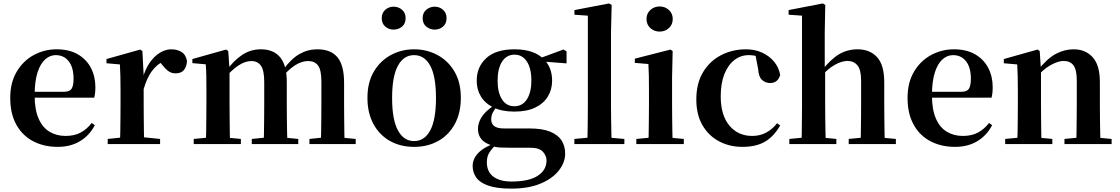

<svg xmlns="http://www.w3.org/2000/svg" viewBox="-20 -839 6522 1118"><path d="M316.2 16.2Q235.8 16.2 173.2 -16.5Q110.6 -49.1 75.1 -113Q39.6 -176.9 39.6 -268.8Q39.6 -358.8 77.6 -422.2Q115.5 -485.7 177.2 -518.8Q238.9 -551.9 309.4 -551.9Q383.1 -551.9 433.5 -522.5Q483.8 -493.1 509.6 -443.2Q535.4 -393.3 535.4 -330.9Q535.4 -296.1 528.7 -270.2H98.1V-304.6H353.4Q385.5 -304.6 396.9 -322.2Q408.3 -339.8 408.3 -380.4Q408.3 -446.3 380.2 -482.2Q352.1 -518 304.1 -518Q270.7 -518 242.6 -492.9Q214.6 -467.8 198.1 -416Q181.7 -364.1 181.7 -282.7Q181.7 -200.5 204.9 -148.2Q228 -95.8 268.8 -71.7Q309.5 -47.5 361.4 -47.5Q414.4 -47.5 450.9 -67.7Q487.3 -87.9 514.2 -123.2L532.1 -109.9Q500.6 -49.8 445.7 -16.8Q390.7 16.2 316.2 16.2Z M607.2 0V-29.9L715.3 -41.2H801.8L912.2 -29.9V0ZM678.2 0Q679.9 -25.5 680.4 -67.4Q680.9 -109.4 681.4 -154.8Q681.9 -200.3 681.9 -234.8V-310.2Q681.9 -360.7 681 -394.1Q680.2 -427.5 678.2 -463.8L600.1 -470.7V-495.2L796.2 -550.4L809.2 -541.7L816.6 -398.7V-397.7V-234.8Q816.6 -200.3 817.1 -154.8Q817.6 -109.4 818.1 -67.4Q818.6 -25.5 819.6 0ZM816.4 -320.2 783.3 -380.9H810.4Q825 -435.6 851.6 -473.9Q878.3 -512.2 911.4 -532.1Q944.5 -551.9 977.6 -551.9Q1011.2 -551.9 1036.4 -536.8Q1061.7 -521.7 1068.7 -484.5Q1067.9 -453.2 1052.2 -432.6Q1036.4 -411.9 1002.2 -411.9Q977.5 -411.9 959.2 -425.8Q941 -439.6 921.8 -464.4L898.8 -490.9L935.4 -485.1Q892.5 -463.1 864.2 -424.7Q835.9 -386.2 816.4 -320.2Z M1108 0V-29.9L1213.6 -40.2H1276.7L1382.6 -29.9V0ZM1178.2 0Q1179.9 -25.5 1180.4 -67.4Q1180.9 -109.4 1181.4 -154.8Q1181.9 -200.3 1181.9 -234.8V-311.2Q1181.9 -360.7 1181.4 -394.1Q1180.9 -427.5 1178.2 -464.5L1100.1 -471.4V-495.2L1296.2 -550.4L1309.2 -541.7L1316.6 -431V-428V-234.8Q1316.6 -200.3 1317.1 -154.8Q1317.6 -109.4 1318.1 -67.4Q1318.6 -25.5 1319.6 0ZM1446.1 0V-29.9L1548.5 -40.2H1612.6L1716.8 -29.9V0ZM1514.9 0Q1516.6 -25.5 1517.1 -66.9Q1517.6 -108.4 1518.1 -153.8Q1518.6 -199.3 1518.6 -234.8V-362.5Q1518.6 -428.5 1499.7 -456Q1480.7 -483.5 1443.4 -483.5Q1406.1 -483.5 1365.6 -455.9Q1325.1 -428.3 1285.2 -379.4L1280 -425.7H1296.3Q1340.5 -486.3 1389.8 -519.1Q1439.1 -551.9 1499.1 -551.9Q1572.1 -551.9 1611 -505.8Q1649.9 -459.6 1649.9 -360.5V-234.8Q1649.9 -199.3 1650.4 -153.8Q1650.9 -108.4 1651.7 -66.9Q1652.6 -25.5 1653.6 0ZM1781.8 0V-29.9L1879.8 -40.2H1945.8L2051.3 -29.9V0ZM1848.1 0Q1849.4 -25.5 1849.9 -66.9Q1850.4 -108.4 1850.9 -153.8Q1851.4 -199.3 1851.4 -234.8V-362.5Q1851.4 -432 1831.9 -457.7Q1812.5 -483.5 1774.1 -483.5Q1737.1 -483.5 1698.4 -459Q1659.7 -434.5 1617 -382.8L1610.1 -433.9H1629.7Q1675.1 -496.4 1723.5 -524.2Q1772 -551.9 1827.9 -551.9Q1906.8 -551.9 1945.2 -505.2Q1983.6 -458.4 1983.6 -357V-234.8Q1983.6 -199.3 1984.1 -153.8Q1984.6 -108.4 1985.1 -66.9Q1985.6 -25.5 1986.6 0Z M2391 16.2Q2311.7 16.2 2250.5 -18.3Q2189.3 -52.8 2154.5 -117Q2119.6 -181.2 2119.6 -269.8Q2119.6 -359.1 2156.8 -422Q2194 -484.9 2255.9 -518.4Q2317.8 -551.9 2391 -551.9Q2465.1 -551.9 2527.1 -518.8Q2589 -485.6 2626.2 -422.7Q2663.4 -359.8 2663.4 -269.8Q2663.4 -180.5 2628 -116.3Q2592.6 -52 2531.4 -17.9Q2470.2 16.2 2391 16.2ZM2391 -17.5Q2452 -17.5 2485.4 -80.1Q2518.7 -142.6 2518.7 -268.1Q2518.7 -394.2 2485.4 -456.1Q2452 -518 2391 -518Q2330.7 -518 2297 -456.1Q2263.2 -394.2 2263.2 -268.1Q2263.2 -142.6 2297 -80.1Q2330.7 -17.5 2391 -17.5ZM2271.8 -666.6Q2244.4 -666.6 2223.6 -684.1Q2202.8 -701.6 2202.8 -733.2Q2202.8 -764.2 2223.6 -782.2Q2244.4 -800.1 2271.8 -800.1Q2300.3 -800.1 2321.1 -782.2Q2341.9 -764.2 2341.9 -733.2Q2341.9 -701.6 2321.1 -684.1Q2300.3 -666.6 2271.8 -666.6ZM2511.1 -666.6Q2483.4 -666.6 2462.2 -684.1Q2441 -701.6 2441 -733.2Q2441 -764.2 2462.2 -782.2Q2483.4 -800.1 2511.1 -800.1Q2539.1 -800.1 2559.6 -782.2Q2580.2 -764.2 2580.2 -733.2Q2580.2 -701.6 2559.6 -684.1Q2539.1 -666.6 2511.1 -666.6Z M2957.8 259.3Q2871.7 259.3 2822.2 241.5Q2772.8 223.8 2752.5 193.9Q2732.2 164.1 2732.2 128Q2732.2 85.1 2766.1 50.6Q2799.9 16.2 2868.3 -7.2L2871.4 -0.8Q2843.7 27 2829.3 49.7Q2814.9 72.4 2814.9 106.1Q2814.9 160.8 2852.7 189.4Q2890.5 218 2958.1 218Q3060.2 218 3111.3 184.5Q3162.4 151 3162.4 95.5Q3162.4 68.3 3141.4 44.8Q3120.4 21.2 3065.8 21.2H2950.7Q2912.6 21.2 2889.6 19.9Q2866.7 18.5 2845.4 11.6V8.1Q2763.1 -15.7 2763.1 -88.6Q2763.1 -123.2 2784.3 -157.2Q2805.5 -191.1 2859.2 -227.3V-236.3L2878.8 -226.5Q2859.3 -202.1 2849.8 -184.1Q2840.3 -166 2840.3 -143Q2840.3 -118.4 2857.9 -104.7Q2875.6 -91 2915.8 -91H3062.1Q3137.5 -91 3183.2 -72.5Q3228.8 -54 3249.9 -21.1Q3270.9 11.8 3270.9 55.3Q3270.9 106.6 3234.4 153.4Q3198 200.2 3128 229.8Q3058 259.3 2957.8 259.3ZM2975.3 -189.2Q2903.3 -189.2 2854.3 -212.6Q2805.4 -236.1 2780.6 -276.7Q2755.8 -317.3 2755.8 -369.1Q2755.8 -449.4 2811.6 -500.6Q2867.5 -551.9 2976.1 -551.9Q3034.8 -551.9 3077.7 -536.6Q3120.6 -521.4 3146.6 -494L3150.7 -489.8Q3194.9 -443.3 3194.9 -369.1Q3194.9 -317.3 3169.9 -276.7Q3145 -236.1 3096.4 -212.6Q3047.8 -189.2 2975.3 -189.2ZM2975.1 -220.4Q3022.1 -220.4 3048.1 -260.8Q3074.1 -301.2 3074.1 -369.4Q3074.1 -441.2 3047.8 -481Q3021.4 -520.7 2976.3 -520.7Q2930 -520.7 2903.8 -480.5Q2877.5 -440.2 2877.5 -369.1Q2877.5 -300.9 2902.9 -260.6Q2928.3 -220.4 2975.1 -220.4ZM3113.2 -482.9V-498.4H3119.2L3261.6 -550.8L3279 -539.8V-469.9Z M3324.5 0V-29.9L3436.2 -40.2H3499L3615.6 -29.9V0ZM3400.1 0Q3401.1 -35.1 3401.6 -75.2Q3402.1 -115.3 3402.6 -156.4Q3403.1 -197.6 3403.1 -234.8V-747.8L3325 -753.3V-780.3L3526.6 -819L3541.6 -810L3537.8 -650.9V-234.8Q3537.8 -197.6 3538.3 -156.4Q3538.8 -115.3 3539.7 -75.2Q3540.6 -35.1 3541.6 0Z M3685.2 0V-29.9L3791.8 -40.2H3853.8L3961.8 -29.9V0ZM3755.6 0Q3756.6 -25.5 3757.3 -67.4Q3757.9 -109.4 3758.4 -154.8Q3758.9 -200.3 3758.9 -234.8V-308Q3758.9 -358.3 3758.3 -394.3Q3757.6 -430.4 3755.6 -466.2L3676.5 -472.9V-497.4L3884.1 -550.4L3896.8 -541.7L3893.4 -387.9V-234.8Q3893.4 -200.3 3893.9 -154.8Q3894.4 -109.4 3895.2 -67.4Q3896.1 -25.5 3897.1 0ZM3820.8 -655Q3789.6 -655 3767 -675.4Q3744.5 -695.9 3744.5 -728.8Q3744.5 -760.3 3767 -780.9Q3789.6 -801.4 3820.8 -801.4Q3852.5 -801.4 3874.9 -780.9Q3897.3 -760.3 3897.3 -728.8Q3897.3 -695.9 3874.9 -675.4Q3852.5 -655 3820.8 -655Z M4303.1 16.2Q4228.1 16.2 4167.2 -16Q4106.3 -48.3 4070.4 -109.8Q4034.6 -171.4 4034.6 -259.7Q4034.6 -354.7 4074.5 -419.9Q4114.4 -485 4180.1 -518.5Q4245.9 -551.9 4324 -551.9Q4375.5 -551.9 4417.8 -532.5Q4460.2 -513.2 4487.8 -479.5Q4515.4 -445.8 4523 -402.4Q4509.4 -355.6 4464.4 -355.6Q4436.9 -355.6 4417.1 -373.6Q4397.4 -391.6 4394.6 -436.8L4376.8 -530.1L4444.7 -486.3Q4415.8 -503.2 4391.1 -510.6Q4366.4 -518 4339.6 -518Q4293.2 -518 4256.2 -489.4Q4219.1 -460.7 4197.9 -407.1Q4176.7 -353.5 4176.7 -277.6Q4176.7 -168.4 4227 -108Q4277.4 -47.5 4360.2 -47.5Q4404.5 -47.5 4440.8 -66.7Q4477.2 -85.9 4504.9 -121.4L4522.8 -108.4Q4487.1 -45.4 4435.3 -14.6Q4383.5 16.2 4303.1 16.2Z M4576.2 0V-29.9L4681.8 -40.2H4745.6L4850 -29.9V0ZM4647.1 0Q4648.1 -25.5 4648.6 -67.4Q4649.1 -109.4 4649.6 -154.8Q4650.1 -200.3 4650.1 -234.8V-747.8L4572 -753.3V-780.3L4771.6 -819L4785.4 -810L4782.4 -650.9V-442.8L4784.8 -429.3V-234.8Q4784.8 -200.3 4785.3 -154.8Q4785.8 -109.4 4786.7 -67.4Q4787.6 -25.5 4788.6 0ZM4922 0V-29.9L5025.9 -40.2H5088.2L5196.6 -29.9V0ZM4990.5 0Q4992.2 -25.5 4992.7 -66.9Q4993.2 -108.4 4993.7 -153.8Q4994.2 -199.3 4994.2 -234.8V-369.8Q4994.2 -433.2 4972.6 -458.7Q4951 -484.2 4914.5 -484.2Q4881.4 -484.2 4839.6 -460.7Q4797.8 -437.1 4752.2 -384.1L4723.3 -426.7H4764.3Q4815.9 -493.2 4865 -522.6Q4914.2 -551.9 4973.5 -551.9Q5044.8 -551.9 5086.9 -506.5Q5128.9 -461.1 5128.9 -358.8V-234.8Q5128.9 -199.3 5129.4 -153.8Q5129.9 -108.4 5130.6 -66.9Q5131.2 -25.5 5132.2 0Z M5541.2 16.2Q5460.8 16.2 5398.2 -16.5Q5335.6 -49.1 5300.1 -113Q5264.6 -176.9 5264.6 -268.8Q5264.6 -358.8 5302.6 -422.2Q5340.5 -485.7 5402.2 -518.8Q5463.9 -551.9 5534.4 -551.9Q5608.1 -551.9 5658.5 -522.5Q5708.8 -493.1 5734.6 -443.2Q5760.4 -393.3 5760.4 -330.9Q5760.4 -296.1 5753.7 -270.2H5323.1V-304.6H5578.4Q5610.5 -304.6 5621.9 -322.2Q5633.3 -339.8 5633.3 -380.4Q5633.3 -446.3 5605.2 -482.2Q5577.1 -518 5529.1 -518Q5495.7 -518 5467.6 -492.9Q5439.6 -467.8 5423.1 -416Q5406.7 -364.1 5406.7 -282.7Q5406.7 -200.5 5429.9 -148.2Q5453 -95.8 5493.8 -71.7Q5534.5 -47.5 5586.4 -47.5Q5639.4 -47.5 5675.9 -67.7Q5712.3 -87.9 5739.2 -123.2L5757.1 -109.9Q5725.6 -49.8 5670.7 -16.8Q5615.7 16.2 5541.2 16.2Z M5833 0V-29.9L5938.6 -40.2H6001.7L6107.6 -29.9V0ZM5903.2 0Q5904.9 -25.5 5905.4 -67.4Q5905.9 -109.4 5906.4 -154.8Q5906.9 -200.3 5906.9 -234.8V-310.2Q5906.9 -360 5906 -393.7Q5905.2 -427.5 5903.2 -463.8L5825.1 -470.7V-495.2L6021.2 -550.4L6034.2 -541.7L6041.6 -428V-425.6V-234.8Q6041.6 -200.3 6042.1 -154.8Q6042.6 -109.4 6043.1 -67.4Q6043.6 -25.5 6044.6 0ZM6178.3 0V-29.9L6282.2 -40.2H6344.8L6452.9 -29.9V0ZM6247 0Q6248 -25.5 6248.5 -66.9Q6249 -108.4 6249.5 -153.8Q6250 -199.3 6250 -234.8V-369.8Q6250 -433.2 6230.6 -458.7Q6211.2 -484.2 6173.2 -484.2Q6142.6 -484.2 6098.8 -460.5Q6055.1 -436.8 6009.5 -383.3L6004.6 -425.7H6019.9Q6076.1 -497.3 6126.7 -524.6Q6177.3 -551.9 6231.5 -551.9Q6300.6 -551.9 6342.5 -505.8Q6384.5 -459.6 6384.5 -360.5V-234.8Q6384.5 -199.3 6385 -153.8Q6385.5 -108.4 6386.3 -66.9Q6387.2 -25.5 6388.2 0Z"/></svg>

Font: Noto Serif SC ExtraLight
Style: Regular
Weight: 200
Designer: Ryoko NISHIZUKA 西塚涼子 (kana & ideographs); Frank Grießhammer (Latin, Greek & Cyrillic); Wenlong ZHANG 张文龙 (bopomofo); San
Foundry: Adobe
Version: Version 2.002-H1;hotconv 1.1.0;makeotfexe 2.6.0